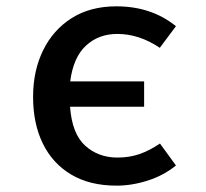

<svg xmlns="http://www.w3.org/2000/svg" viewBox="-20 -576 655 610"><path d="M349.7 -555.9Q461 -555.9 539 -492.8L487.7 -424.1Q422.1 -468.2 352.8 -468.2Q293.3 -468.2 253.1 -431Q212.8 -393.8 203.1 -317.4H437.9V-236.9H202.6Q208.7 -151.3 250.5 -113.3Q292.3 -75.4 353.3 -75.4Q390.8 -75.4 422.8 -86.4Q454.9 -97.4 488.2 -120L539 -50.3Q501 -19 450.3 -2.6Q399.5 13.8 350.3 13.8Q265.6 13.8 206.4 -21.3Q147.2 -56.4 116.2 -119.7Q85.1 -183.1 85.1 -268.2Q85.1 -350.8 116.7 -415.6Q148.2 -480.5 207.4 -518.2Q266.7 -555.9 349.7 -555.9Z"/></svg>

Font: Fira Code Medium
Style: Regular
Weight: 500
Designer: Carrois Corporate, Edenspiekermann AG, Nikita Prokopov
Foundry: Carrois Corporate, Edenspiekermann AG, Nikita Prokopov
Version: Version 6.002